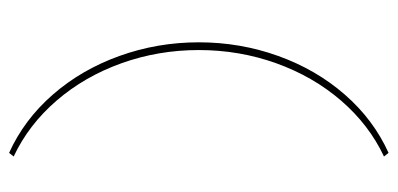

<svg xmlns="http://www.w3.org/2000/svg" viewBox="-246 -505 874 422"><g transform="rotate(90 191.0 -294.0)"><path d="M73 -294Q73 -385 103 -468.5Q133 -552 188 -615Q243 -678 316 -711L324 -701Q254 -668 201 -606.5Q148 -545 119 -464Q90 -383 90 -294Q90 -205 119 -124Q148 -43 201 18.5Q254 80 324 113L316 123Q243 90 188 27Q133 -36 103 -119.5Q73 -203 73 -294Z"/></g></svg>

Font: Ysabeau Infant Thin
Style: Regular
Weight: 200
Designer: Christian Thalmann (Catharsis Fonts)
Version: Version 0.003